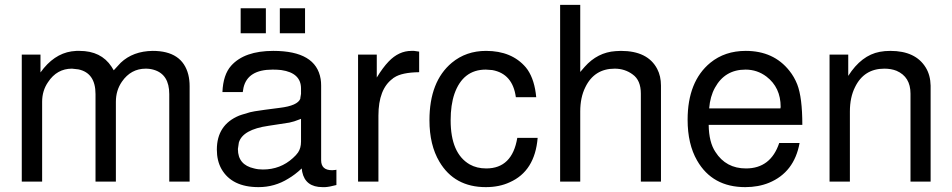

<svg xmlns="http://www.w3.org/2000/svg" viewBox="-20 -749 3928 792"><path d="M69.8 -523.9H147V-450.2Q201.2 -525.9 274.9 -537.1Q284.2 -538.1 294.9 -539.1H308.1Q397 -539.1 439.9 -474.1Q444.8 -466.8 449.2 -459L478 -490.2Q528.8 -538.1 609.9 -539.1Q731.9 -539.1 756.8 -440.9Q762.2 -418.9 762.2 -393.1V0H678.2V-360.8Q678.2 -441.9 615.2 -460.9Q599.1 -465.8 581.1 -465.8Q520 -465.8 482.9 -412.1Q458 -376 458 -329.1V0H374V-360.8Q374 -448.2 303.2 -462.9L276.9 -465.8Q214.8 -465.8 178.2 -410.2Q153.8 -375 153.8 -329.1V0H69.8Z M1367.7 -48.8V14.2Q1338.4 22 1321.3 22.9H1320.3H1310.5Q1239.7 22.9 1226.6 -40L1224.6 -54.2Q1196.3 -27.8 1169.4 -12.2Q1113.3 22.9 1046.4 22.9Q936.5 22.9 893.6 -51.8Q874.5 -85.9 874.5 -131.8Q874.5 -233.9 966.3 -272L977.5 -275.9L1011.7 -286.1Q1020.5 -288.1 1030.8 -290Q1060.5 -294.9 1134.3 -304.2Q1207.5 -313 1218.8 -341.8V-342.8V-344.2L1221.7 -361.8V-383.8Q1221.7 -448.2 1140.6 -460Q1123.5 -461.9 1104.5 -461.9Q1001.5 -461.9 984.4 -387.2Q982.4 -377.9 981.4 -369.1H897.5Q900.4 -440.9 933.6 -478Q988.3 -539.1 1107.4 -539.1Q1283.7 -539.1 1302.7 -422.9Q1304.7 -411.1 1304.7 -396V-87.9Q1304.7 -46.9 1349.6 -46.9H1351.6Q1357.4 -46.9 1362.3 -47.9H1363.3ZM1221.7 -165V-258.8L1211.4 -254.9Q1195.3 -248 1173.3 -243.2L1087.4 -230Q981.4 -214.8 965.3 -161.1L961.4 -134.8V-133.8Q961.4 -68.8 1028.3 -54.2Q1044.4 -49.8 1064.5 -49.8Q1136.7 -49.8 1188.5 -97.2Q1201.7 -108.9 1209.5 -120.1Q1221.7 -138.2 1221.7 -165ZM1076.7 -714.8V-611.8H972.7V-714.8ZM1238.3 -714.8V-611.8H1134.3V-714.8Z M1457 -523.9H1534.2V-429.2Q1559.1 -470.2 1583 -495.1Q1625 -539.1 1677.2 -539.1H1688L1709 -536.1V-451.2Q1637.2 -450.2 1606 -429.2Q1604 -428.2 1602.1 -426.8L1600.1 -424.8Q1541 -381.8 1541 -272V0H1457Z M2191.9 -348.1H2107.9Q2094.7 -444.8 2010.7 -460Q2002.9 -460.9 1983.9 -461.9Q1889.6 -461.9 1854.5 -361.8Q1838.9 -315.9 1838.9 -252.9Q1838.9 -116.2 1917.5 -70.8Q1946.8 -54.2 1985.8 -54.2Q2092.8 -54.2 2113.8 -180.2H2197.8Q2186.5 -43 2082.5 2.9Q2039.6 22.9 1983.9 22.9Q1854.5 22.9 1792.5 -82Q1751.5 -150.9 1751.5 -252.9Q1751.5 -413.1 1843.8 -490.2Q1902.8 -539.1 1984.9 -539.1Q2090.8 -539.1 2148.9 -471.2L2156.7 -460.9Q2185.5 -418 2191.9 -348.1Z M2290.5 -729H2373.5V-452.1L2391.6 -473.1Q2444.8 -533.2 2519.5 -538.1L2541.5 -539.1Q2651.9 -539.1 2690.9 -464.8Q2706.5 -435.1 2706.5 -396V0H2623.5V-362.8Q2623.5 -418 2589.8 -441.9Q2557.6 -465.8 2515.6 -465.8Q2431.6 -465.8 2394.5 -389.2Q2373.5 -347.2 2373.5 -289.1V0H2290.5Z M3289.6 -233.9H2903.3Q2904.3 -162.1 2931.2 -122.1Q2974.6 -54.2 3057.1 -54.2Q3159.2 -54.2 3194.3 -159.2H3278.3Q3256.3 -38.1 3152.3 4.9Q3108.4 22.9 3054.2 22.9Q2918.5 22.9 2855.5 -86.9Q2816.4 -154.8 2816.4 -254.9Q2816.4 -413.1 2910.2 -490.2Q2970.2 -539.1 3056.2 -539.1Q3171.4 -539.1 3236.3 -457Q3256.3 -432.1 3268.6 -400.9Q3289.6 -347.2 3289.6 -233.9ZM2905.3 -301.8H3199.2L3200.2 -308.1Q3200.2 -388.2 3141.6 -433.1Q3103.5 -461.9 3055.2 -461.9Q2970.2 -461.9 2929.2 -387.2Q2909.2 -351.1 2905.3 -301.8Z M3401.9 -523.9H3479V-436Q3533.2 -521 3608.9 -535.2Q3628.9 -539.1 3652.8 -539.1Q3756.8 -539.1 3798.8 -470.2Q3817.9 -439 3818.8 -396V0H3735.8V-362.8Q3735.8 -432.1 3678.2 -457Q3656.2 -465.8 3627.9 -465.8Q3543.9 -465.8 3506.8 -389.2Q3485.8 -347.2 3485.8 -289.1V0H3401.9Z"/></svg>

Font: SolaimanLipiNormal
Style: Normal
Weight: 400
Designer: Solaiman Karim
Version: Version 1.6.1 ; ttfautohint (v1.5.65-e2d9)